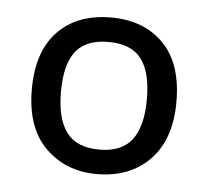

<svg xmlns="http://www.w3.org/2000/svg" viewBox="-36 -759 447 414"><g transform="rotate(5 188.0 -552.5)"><path d="M345 -553Q345 -472 302 -427.5Q259 -383 187 -383Q120 -383 76 -426.5Q32 -470 32 -553Q32 -635 74 -678.5Q116 -722 189 -722Q260 -722 302.5 -679Q345 -636 345 -553ZM95 -553Q95 -495 117 -465.5Q139 -436 188 -436Q237 -436 259 -465.5Q281 -495 281 -553Q281 -612 259 -640.5Q237 -669 188 -669Q139 -669 117 -640.5Q95 -612 95 -553Z"/></g></svg>

Font: Noto Sans Syloti Nagri
Style: Regular
Weight: 400
Designer: Monotype Design Team
Foundry: Monotype Imaging Inc.
Version: Version 2.003; ttfautohint (v1.8.4.7-5d5b)